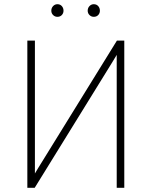

<svg xmlns="http://www.w3.org/2000/svg" viewBox="-20 -893 721 913"><path d="M110 0V-700H146V-119Q146 -106.5 146 -93.8Q146 -81 146 -68Q153.5 -81 161.5 -94Q169.5 -107 177 -119L536 -700H571V0H535V-581Q535 -594 535 -606.8Q535 -619.5 535 -632Q527.5 -619.5 519.5 -606.2Q511.5 -593 504 -581L145 0ZM426 -813Q414 -813 405.5 -821.5Q397 -830 397 -842Q397 -855 405.5 -864Q414 -873 426 -873Q439 -873 447 -864Q455 -855 455 -842Q455 -830 447 -821.5Q439 -813 426 -813ZM253 -813Q241 -813 232.5 -821.5Q224 -830 224 -842Q224 -855 232.5 -864Q241 -873 253 -873Q266 -873 274 -864Q282 -855 282 -842Q282 -830 274 -821.5Q266 -813 253 -813Z"/></svg>

Font: Overpass Thin
Style: Regular
Weight: 250
Designer: Delve Withrington, Dave Bailey, Thomas Jockin
Foundry: Delve Fonts LLC
Version: Version 4.000